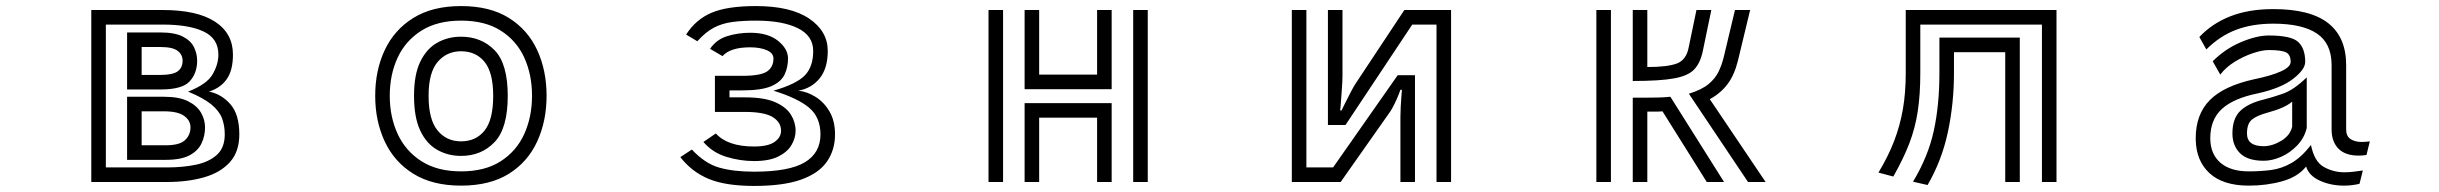

<svg xmlns="http://www.w3.org/2000/svg" viewBox="-20 -600 8040 633"><path d="M281 -567H516Q630 -567 689 -528.5Q748 -490 748 -420Q748 -368 727.5 -339Q707 -310 669 -298Q710 -290 739.5 -256.5Q769 -223 769 -157Q769 -100 738 -65.5Q707 -31 653 -15.5Q599 0 531 0H281ZM531 -48Q583 -48 626 -57Q669 -66 695 -89.5Q721 -113 721 -157Q721 -186 712 -210Q703 -234 677 -255.5Q651 -277 600 -298Q662 -322 681 -355Q700 -388 700 -420Q700 -473 651.5 -496Q603 -519 516 -519H329V-48ZM399 -493H509Q556 -493 582.5 -479.5Q609 -466 619.5 -444.5Q630 -423 630 -400Q630 -359 605.5 -332Q581 -305 509 -305H399ZM509 -353Q550 -353 566 -365Q582 -377 582 -400Q582 -420 565.5 -432.5Q549 -445 509 -445H447V-353ZM399 -281H521Q571 -281 600.5 -266Q630 -251 643 -228Q656 -205 656 -180Q656 -152 644.5 -127.5Q633 -103 605 -88Q577 -73 526 -73H399ZM526 -121Q572 -121 590 -138Q608 -155 608 -180Q608 -203 587 -218Q566 -233 521 -233H447V-121Z M1500 12Q1406 12 1343 -27Q1280 -66 1248.5 -133.5Q1217 -201 1217 -284Q1217 -368 1248.5 -435Q1280 -502 1343 -541Q1406 -580 1500 -580Q1595 -580 1657.5 -541Q1720 -502 1751 -435Q1782 -368 1782 -284Q1782 -201 1751 -133.5Q1720 -66 1657.5 -27Q1595 12 1500 12ZM1500 -35Q1579 -35 1631 -68.5Q1683 -102 1708.5 -158.5Q1734 -215 1734 -284Q1734 -354 1708.5 -410Q1683 -466 1631 -499Q1579 -532 1500 -532Q1422 -532 1369.5 -499Q1317 -466 1291 -410Q1265 -354 1265 -284Q1265 -215 1291 -158.5Q1317 -102 1369.5 -68.5Q1422 -35 1500 -35ZM1500 -86Q1457 -86 1421.5 -106Q1386 -126 1365.5 -169.5Q1345 -213 1345 -284Q1345 -355 1366 -397.5Q1387 -440 1422 -459.5Q1457 -479 1500 -479Q1567 -479 1610.5 -434.5Q1654 -390 1654 -284Q1654 -177 1610.5 -131.5Q1567 -86 1500 -86ZM1500 -134Q1549 -134 1577.5 -169.5Q1606 -205 1606 -284Q1606 -361 1577.5 -396Q1549 -431 1500 -431Q1453 -431 1423 -396Q1393 -361 1393 -284Q1393 -206 1422.5 -170Q1452 -134 1500 -134Z M2261 -107Q2304 -61 2351 -47.5Q2398 -34 2466 -34Q2582 -34 2633.5 -65Q2685 -96 2685 -157Q2685 -213 2648 -244.5Q2611 -276 2530 -301Q2606 -323 2633.5 -351.5Q2661 -380 2661 -432Q2661 -482 2610.5 -507Q2560 -532 2472 -532Q2428 -532 2394.5 -527.5Q2361 -523 2334 -509Q2307 -495 2279 -464L2242 -486Q2274 -536 2326 -558Q2378 -580 2472 -580Q2587 -580 2648 -538.5Q2709 -497 2709 -432Q2709 -375 2682.5 -342Q2656 -309 2612 -301Q2641 -298 2669 -280.5Q2697 -263 2715 -232Q2733 -201 2733 -157Q2733 -106 2706.5 -67.5Q2680 -29 2621.5 -8Q2563 13 2466 13Q2373 13 2317 -10Q2261 -33 2223 -82ZM2337 -350H2427Q2488 -350 2509 -364.5Q2530 -379 2530 -407Q2530 -425 2508 -434.5Q2486 -444 2453 -444Q2388 -444 2362 -415L2321 -439Q2342 -470 2378 -481Q2414 -492 2453 -492Q2512 -492 2545 -465.5Q2578 -439 2578 -407Q2578 -378 2566.5 -354Q2555 -330 2523 -316Q2491 -302 2427 -302H2385V-279H2436Q2500 -279 2536 -263Q2572 -247 2587.5 -222Q2603 -197 2603 -169Q2603 -145 2589.5 -122Q2576 -99 2546 -84Q2516 -69 2466 -69Q2420 -69 2374.5 -83Q2329 -97 2299 -132L2340 -160Q2379 -117 2466 -117Q2512 -117 2533.5 -132Q2555 -147 2555 -169Q2555 -197 2527.5 -214Q2500 -231 2436 -231H2337Z M3358 -567H3406V-354H3597V-567H3645V-306H3358ZM3716 -567H3764V0H3716ZM3239 -567H3287V0H3239ZM3597 -212H3406V0H3358V-260H3645V0H3597Z M4716 -519H4636L4416 -188H4358V-567H4406V-351Q4406 -333 4404 -306.5Q4402 -280 4400.5 -259Q4399 -238 4398 -236H4403Q4404 -238 4412.5 -255.5Q4421 -273 4431.5 -293Q4442 -313 4447 -321L4610 -567H4764V0H4716ZM4597 -214Q4597 -228 4598 -248.5Q4599 -269 4600.5 -286Q4602 -303 4602 -304H4597Q4597 -303 4591.5 -289Q4586 -275 4578 -258.5Q4570 -242 4564 -233L4400 0H4239V-567H4287V-48H4375L4588 -352H4645V0H4597Z M5548 -291Q5590 -304 5612.5 -322.5Q5635 -341 5646 -364Q5657 -387 5663 -412L5700 -567H5750L5710 -401Q5698 -352 5675 -322Q5652 -292 5617 -273L5801 0H5743ZM5243 -567H5291V0H5243ZM5622 -567 5594 -432Q5586 -393 5566 -371.5Q5546 -350 5499 -341.5Q5452 -333 5363 -333V-567H5411V-379Q5477 -379 5508 -390.5Q5539 -402 5547 -442L5573 -567ZM5461 -233Q5451 -232 5436.5 -232Q5422 -232 5411 -232V0H5363V-278H5405Q5426 -278 5447 -278.5Q5468 -279 5487 -281L5664 0H5607Z M6712 -519H6311V-359Q6311 -288 6302.5 -232.5Q6294 -177 6274.5 -126.5Q6255 -76 6222 -18L6173 -31Q6205 -84 6224.5 -134.5Q6244 -185 6253.5 -239.5Q6263 -294 6263 -359V-567H6760V0H6712ZM6591 -428H6422V-359Q6422 -259 6402 -165Q6382 -71 6335 10L6287 -1Q6337 -84 6355.5 -169Q6374 -254 6374 -359V-476H6639V0H6591Z M7782 -89Q7775 -88 7768.5 -87.5Q7762 -87 7756 -87Q7712 -87 7689.5 -110Q7667 -133 7667 -173V-385Q7667 -457 7618.5 -489.5Q7570 -522 7475 -522Q7405 -522 7351.5 -501.5Q7298 -481 7254 -437L7231 -478Q7272 -522 7332.5 -546Q7393 -570 7475 -570Q7597 -570 7656 -523.5Q7715 -477 7715 -385V-173Q7715 -151 7729.5 -141.5Q7744 -132 7766 -132Q7773 -132 7779.5 -132.5Q7786 -133 7793 -134ZM7759 6Q7734 12 7708 12Q7664 12 7628 -4.5Q7592 -21 7583 -51Q7556 -17 7504.5 -2.5Q7453 12 7394 12Q7309 12 7264.5 -29Q7220 -70 7219 -141V-144Q7219 -223 7265.5 -270Q7312 -317 7413 -339Q7467 -350 7499.5 -364.5Q7532 -379 7532 -396Q7532 -420 7516.5 -427.5Q7501 -435 7460 -435Q7438 -435 7407 -424.5Q7376 -414 7347 -396Q7318 -378 7300 -354L7275 -398Q7316 -439 7368 -461Q7420 -483 7460 -483Q7534 -483 7557 -461.5Q7580 -440 7580 -396Q7580 -371 7540 -340Q7500 -309 7423 -292Q7344 -276 7305.5 -241Q7267 -206 7267 -144V-142Q7268 -91 7301 -63Q7334 -35 7394 -35Q7433 -35 7467.5 -39.5Q7502 -44 7534.5 -62.5Q7567 -81 7599 -122Q7610 -67 7641.5 -49.5Q7673 -32 7709 -32Q7725 -32 7740.5 -34Q7756 -36 7770 -38ZM7585 -178Q7577 -145 7553.5 -120.5Q7530 -96 7500.5 -83Q7471 -70 7443 -70Q7390 -70 7365 -95Q7340 -120 7340 -160Q7340 -210 7366.5 -235Q7393 -260 7444 -272Q7468 -278 7505 -290.5Q7542 -303 7585 -345ZM7537 -265Q7513 -244 7457 -229Q7420 -219 7404 -205.5Q7388 -192 7388 -160Q7388 -118 7443 -118Q7471 -118 7500.5 -135.5Q7530 -153 7537 -182Z"/></svg>

Font: Train One
Style: Regular
Weight: 400
Designer: Fontworks Inc.
Foundry: Fontworks Inc.
Version: Version 1.100